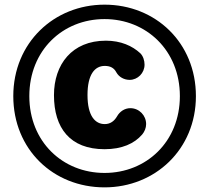

<svg xmlns="http://www.w3.org/2000/svg" viewBox="-20 -790 899 825"><path d="M429.2 15.1C646 15.1 821.8 -147.9 821.8 -377C821.8 -606 648.9 -770 429.2 -770C211.9 -770 37.1 -606 37.1 -377C37.1 -147.9 209 15.1 429.2 15.1ZM429.2 -46.9C249 -46.9 106 -181.2 106 -377C106 -573.2 249 -708 429.2 -708C608.9 -708 752.9 -573.2 752.9 -377C752.9 -181.2 608.9 -46.9 429.2 -46.9ZM429.2 -148.9C503.9 -148.9 557.1 -172.9 590.8 -211.9C601.1 -224.1 607.9 -240.2 607.9 -256.8C607.9 -293.9 578.1 -325.2 540 -325.2C515.1 -325.2 494.1 -310.1 482.9 -290C471.2 -270 454.1 -256.8 430.2 -256.8C389.2 -256.8 356 -291 356 -381.8C356 -470.2 387.2 -506.8 430.2 -506.8C454.1 -506.8 470.2 -498 480 -479C491.2 -459 513.2 -446.8 537.1 -446.8C571.8 -446.8 601.1 -476.1 601.1 -512.2C601.1 -529.8 595.2 -548.8 583 -561C548.8 -592.8 499 -615.2 435.1 -615.2C289.1 -615.2 211.9 -513.2 211.9 -380.9C211.9 -240.2 280.8 -148.9 429.2 -148.9Z"/></svg>

Font: Jellee Bold
Style: Regular
Weight: 700
Designer: Alfredo Marco Pradil
Foundry: Hanken Design Co.
Version: Version 1.223;hotconv 1.0.109;makeotfexe 2.5.65596